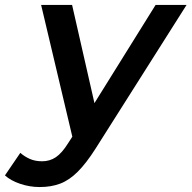

<svg xmlns="http://www.w3.org/2000/svg" viewBox="-110 -554 773 775"><path d="M50 201Q10 201 -28.5 188Q-67 175 -90 154L-28 63Q-11 78 10.5 87.5Q32 97 60 97Q91 97 115.5 80.5Q140 64 165 24L212 -49L224 -62L518 -534H643L275 47Q238 105 204 139Q170 173 133.5 187Q97 201 50 201ZM187 19 56 -534H181L286 -73Z"/></svg>

Font: MOST Montserrat SemiBold
Style: Italic
Weight: 600
Italic angle: -11.3°
Designer: Julieta Ulanovsky
Foundry: Julieta Ulanovsky
Version: Version 8.000;March 11, 2024;FontCreator 15.0.0.2926 64-bit